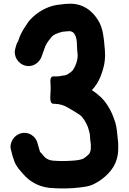

<svg xmlns="http://www.w3.org/2000/svg" viewBox="-20 -816 695 1037"><path d="M300 -404.5C295.7 -404.5 295.8 -403.5 288 -403.5H269C245.4 -403.5 253.3 -367.1 253.3 -351.3C253.3 -345 253.4 -337.5 253.5 -330C253 -300.6 244.3 -255.5 269 -255.5H271C300.9 -255.5 326.1 -247.4 345.5 -235.3C362 -225.7 374.3 -219 389.3 -209.5L411 -195.6C428 -183.2 446.2 -152.9 455 -129.3C459.8 -110.7 466.5 -95.8 466.5 -75C466.5 -58 470.5 -45.7 470.5 -33V-14C470.5 -3.5 467.3 4.2 462.7 13.6L455.2 21.2C445.6 30.8 440.5 34 429.7 41.1C422.7 44.4 407.4 48.3 395.7 49.6L373.7 51.6C368.4 52.2 363.7 52.5 358 52.5C351.9 52.5 345.8 53.5 339 53.5H299C293.1 53.5 286.6 52.5 280 52.5C250.3 52.5 229.3 42.7 217.6 28L203.6 12C201.2 9 198.7 7.1 196.1 3.9C193.5 -6.1 189.1 -18.1 186.1 -30.2L183.2 -40.9C179 -59.5 168.2 -75.5 151.3 -86.5C113 -111.4 69.4 -95 49.2 -63.8C39.5 -48.7 33.5 -27.5 38.9 -7.7L41.9 3.2C46.1 20.1 50.3 37.2 57.3 54.4C67.6 84.2 89 105.2 105.5 124.2C141 166.1 197.1 200.1 274.5 200.5C282.3 201.1 291.6 201.5 299 201.5H339C347.9 201.5 355.3 201.2 364.5 200.5C372.2 200.4 380.3 199.9 390.5 198.4L412.1 196.4C421.1 195.6 430.4 193.8 440.7 192.4C476.1 187.7 504.3 169.9 528.3 153.1C575.4 117.8 618.5 68.6 618.5 -14V-34C618.5 -43.1 617.7 -53 616.4 -61.6C613 -92 611.6 -125.9 602.9 -153.8C591.3 -188.6 582.1 -214.1 561.5 -245.7C537.6 -284 510.1 -306.2 476.3 -329.4C495.8 -349.1 512.5 -375.8 523.7 -404.5C536.5 -437.9 547.5 -473 547.5 -520C547.5 -530.5 546.5 -539.4 546.5 -545C546.5 -545.3 546.5 -545.8 546.4 -546.1C540.8 -608 537.7 -664.9 508.5 -708.7C479.3 -756.3 427 -800.7 347.5 -795.5C339.4 -795.5 328.9 -794.7 320.3 -793.4L304.8 -791.4C283.6 -789.8 264.7 -785.2 246.8 -778.8C202.7 -763 163.8 -734.5 135.5 -701.1C135.2 -700.8 134.9 -700.3 134.6 -699.9L118.6 -675.9C103.4 -653.1 88.5 -628.7 79 -596.5C78.4 -594.3 78 -593.3 77.5 -592.1C69.8 -583 65.9 -566.3 62.9 -554.3C50.1 -510.1 80 -472.7 112.3 -462.6C157.4 -448.5 194.4 -479.6 204.9 -511C209.6 -525.3 214.2 -535 220 -553.4C225.8 -573.7 239.8 -593.9 253.5 -609.9C253.7 -610.1 254.1 -610.7 254.4 -611.1C266.4 -629 288.9 -637.3 318.1 -644.6L339.1 -646.6C343.4 -646.9 347.5 -647.5 351 -647.5H360C361.3 -647.5 363.5 -646.3 365 -645.9C384.4 -641 395.5 -611.9 395.5 -574C395.5 -556.6 397.9 -536.2 399.5 -518.4C399.3 -486.1 387.2 -456.4 372.9 -436.4C368.8 -430.8 354.7 -420.8 346.4 -415.3C337.1 -411.7 332.3 -408.5 327 -408.5C316.1 -408.5 307.7 -404.5 300 -404.5Z"/></svg>

Font: Smoothie
Style: SeBd
Weight: 600
Foundry: Cannot Into Space Fonts
Version: Version 0.8